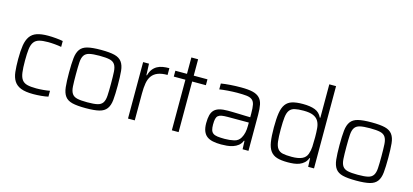

<svg xmlns="http://www.w3.org/2000/svg" viewBox="-62 -1205 3605 1675"><g transform="rotate(15 1740.0 -367.5)"><path d="M409 -5Q384 1 346 4.5Q308 8 274 8Q204 8 163 -8Q122 -24 101 -56.5Q80 -89 74.5 -138Q69 -187 69 -254Q69 -328 77 -378Q85 -428 107 -459.5Q129 -491 168.5 -504.5Q208 -518 270 -518Q303 -518 341.5 -514.5Q380 -511 404 -506V-453Q378 -458 344.5 -461Q311 -464 284 -464Q234 -464 203.5 -455.5Q173 -447 156.5 -424Q140 -401 135 -360.5Q130 -320 130 -256Q130 -190 135.5 -149Q141 -108 157.5 -85.5Q174 -63 205 -55Q236 -47 287 -47Q316 -47 350 -50Q384 -53 409 -58Z M748 8Q670 8 626 -3Q582 -14 560.5 -43.5Q539 -73 533.5 -124Q528 -175 528 -255Q528 -335 533.5 -386Q539 -437 560.5 -466.5Q582 -496 626 -507Q670 -518 748 -518Q826 -518 870 -507Q914 -496 936 -466.5Q958 -437 963 -386Q968 -335 968 -255Q968 -175 963 -124Q958 -73 936 -43.5Q914 -14 870 -3Q826 8 748 8ZM748 -45Q808 -45 840 -52.5Q872 -60 887 -82.5Q902 -105 904.5 -146.5Q907 -188 907 -255Q907 -322 904.5 -363.5Q902 -405 887 -427.5Q872 -450 840 -457.5Q808 -465 748 -465Q689 -465 657 -457.5Q625 -450 610 -427.5Q595 -405 592.5 -363.5Q590 -322 590 -255Q590 -188 592.5 -146.5Q595 -105 610 -82.5Q625 -60 657 -52.5Q689 -45 748 -45Z M1129 0V-510H1182L1186 -407H1191Q1200 -441 1216.5 -462.5Q1233 -484 1255.5 -496.5Q1278 -509 1305.5 -513.5Q1333 -518 1364 -518V-457Q1311 -457 1277 -443.5Q1243 -430 1223.5 -403.5Q1204 -377 1197 -337Q1190 -297 1190 -244V0Z M1525 0V-457H1420V-510H1525V-658H1586V-510H1710V-457H1586V0Z M1971 8Q1928 8 1895.5 1Q1863 -6 1841.5 -22.5Q1820 -39 1809 -67.5Q1798 -96 1798 -139Q1798 -181 1805.5 -210.5Q1813 -240 1831 -258Q1849 -276 1879 -284Q1909 -292 1954 -292Q1967 -292 1994.5 -291.5Q2022 -291 2053 -290Q2084 -289 2112.5 -288Q2141 -287 2156 -287V-322Q2156 -372 2150 -400.5Q2144 -429 2126 -443Q2108 -457 2076 -460.5Q2044 -464 1991 -464Q1974 -464 1951.5 -463Q1929 -462 1907 -460.5Q1885 -459 1865 -456.5Q1845 -454 1832 -452V-505Q1868 -511 1915 -514.5Q1962 -518 2013 -518Q2078 -518 2117.5 -508.5Q2157 -499 2179.5 -476.5Q2202 -454 2209.5 -417Q2217 -380 2217 -325V0H2164L2161 -75H2156Q2145 -47 2124 -30.5Q2103 -14 2077 -5.5Q2051 3 2023.5 5.5Q1996 8 1971 8ZM1989 -47Q2034 -47 2073 -56Q2112 -65 2131 -99Q2144 -122 2150 -149Q2156 -176 2156 -212V-239H1967Q1934 -239 1913 -235.5Q1892 -232 1880 -222Q1868 -212 1863.5 -193Q1859 -174 1859 -142Q1859 -112 1864.5 -93.5Q1870 -75 1884 -64.5Q1898 -54 1923.5 -50.5Q1949 -47 1989 -47Z M2572 8Q2513 8 2475.5 -3.5Q2438 -15 2416 -44.5Q2394 -74 2386 -125Q2378 -176 2378 -255Q2378 -334 2386 -385Q2394 -436 2415.5 -465.5Q2437 -495 2474.5 -506.5Q2512 -518 2571 -518Q2638 -518 2680.5 -501.5Q2723 -485 2743 -441H2748V-743H2809V0H2756L2753 -77H2748Q2737 -49 2718.5 -32.5Q2700 -16 2677 -7Q2654 2 2627 5Q2600 8 2572 8ZM2594 -47Q2652 -47 2686.5 -62.5Q2721 -78 2733 -113Q2744 -144 2746 -179Q2748 -214 2748 -265Q2748 -311 2744.5 -348Q2741 -385 2725.5 -410.5Q2710 -436 2678.5 -449.5Q2647 -463 2591 -463Q2542 -463 2512 -456Q2482 -449 2466 -427.5Q2450 -406 2445 -365Q2440 -324 2440 -255Q2440 -186 2445 -145Q2450 -104 2466.5 -82Q2483 -60 2513 -53.5Q2543 -47 2594 -47Z M3191 8Q3113 8 3069 -3Q3025 -14 3003.5 -43.5Q2982 -73 2976.5 -124Q2971 -175 2971 -255Q2971 -335 2976.5 -386Q2982 -437 3003.5 -466.5Q3025 -496 3069 -507Q3113 -518 3191 -518Q3269 -518 3313 -507Q3357 -496 3379 -466.5Q3401 -437 3406 -386Q3411 -335 3411 -255Q3411 -175 3406 -124Q3401 -73 3379 -43.5Q3357 -14 3313 -3Q3269 8 3191 8ZM3191 -45Q3251 -45 3283 -52.5Q3315 -60 3330 -82.5Q3345 -105 3347.5 -146.5Q3350 -188 3350 -255Q3350 -322 3347.5 -363.5Q3345 -405 3330 -427.5Q3315 -450 3283 -457.5Q3251 -465 3191 -465Q3132 -465 3100 -457.5Q3068 -450 3053 -427.5Q3038 -405 3035.5 -363.5Q3033 -322 3033 -255Q3033 -188 3035.5 -146.5Q3038 -105 3053 -82.5Q3068 -60 3100 -52.5Q3132 -45 3191 -45Z"/></g></svg>

Font: Azeri Sans Light
Style: Regular
Weight: 300
Designer: Hector Gatti & Omnibus-Type (original fonts) / Cristiano Sobral (main changes and remastering)
Version: Version 1.000; ttfautohint (v1.6)